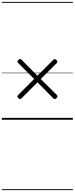

<svg xmlns="http://www.w3.org/2000/svg" viewBox="-20 -1287 803 2064"><path d="M587 -232Q580 -224 571.5 -222.5Q563 -221 555 -228L383 -402L209 -228Q201 -220 192.5 -222.5Q184 -225 177 -233Q169 -239 167.5 -247.5Q166 -256 173 -264L347 -438L175 -610Q166 -618 167.5 -626.5Q169 -635 177 -641Q184 -650 193 -652Q202 -654 210 -646L382 -473L555 -646Q563 -653 571 -651.5Q579 -650 587 -642Q595 -635 596.5 -626Q598 -617 591 -610L418 -437L592 -265Q599 -257 597.5 -248Q596 -239 587 -232ZM0 747H763V757H0ZM0 -20H763V0H0ZM0 -505H763V-500H0ZM0 -1267H763V-1257H0Z"/></svg>

Font: Playwrite VN Guides
Style: Regular
Weight: 400
Designer: Veronika Burian, José Scaglione
Foundry: TypeTogether
Version: Version 1.003